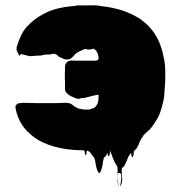

<svg xmlns="http://www.w3.org/2000/svg" viewBox="-20 -550 672 715"><path d="M589 -339Q595 -316 595.5 -283Q596 -250 594 -228Q594 -223 593 -220V-213Q592 -207 592 -201Q592 -195 591 -189Q590 -182 588.5 -175Q587 -168 585 -161Q584 -156 583 -151.5Q582 -147 580 -143Q574 -121 565 -107Q557 -93 549 -82L542 -73Q537 -67 531 -62L521 -53Q520 -51 518 -49.5Q516 -48 514 -46Q513 -43 511.5 -40.5Q510 -38 508 -36Q506 -34 506 -33L501 -24Q496 -9 489 2Q488 4 483 9Q483 9 482.5 9Q482 9 482 10Q481 10 479 12Q478 16 478 21Q478 26 476 31Q473 37 472 35Q467 27 469.5 21.5Q472 16 466 23Q465 23 465 23.5Q465 24 464 24Q464 25 463.5 25Q463 25 463 26Q461 28 459 32Q457 36 455.5 40Q454 44 452 48Q451 52 449 55.5Q447 59 445 63Q444 67 440 71Q438 73 438 73Q436 75 434 75Q432 91 434.5 109Q437 127 429 142Q426 148 427.5 142Q429 136 430.5 125Q432 114 431.5 104.5Q431 95 425 94Q419 93 418 102Q417 111 418.5 122Q420 133 421.5 140Q423 147 421 141Q416 124 417.5 106Q419 88 417 70Q415 68 413.5 65Q412 62 410 59Q406 54 403 44Q402 44 400 38Q398 32 398 33Q398 31 397.5 30.5Q397 30 397 29L391 14Q391 12 390 11Q389 15 389 20Q389 25 387 30Q386 31 384.5 31.5Q383 32 383 31Q382 28 381.5 25Q381 22 381 19Q380 20 380 21Q380 22 379 23Q376 29 371 34Q369 36 367 37Q364 47 363 57Q362 67 359 77Q358 78 356 85Q354 92 351 94Q348 95 345.5 91Q343 87 343 86Q338 74 336.5 61.5Q335 49 331 37L325 31Q324 29 323.5 28Q323 27 322 26Q320 23 317.5 19.5Q315 16 311 14Q311 14 307.5 12Q304 10 303 12Q302 16 302 20.5Q302 25 300 29Q301 28 297 25L294 10H293Q227 9 182 -4Q137 -17 109 -37.5Q81 -58 64 -82Q60 -88 59 -91L55 -97Q55 -97 53 -101Q46 -115 41 -133L40 -137Q38 -145 38 -150Q37 -152 37.5 -153Q38 -154 38 -155Q38 -156 38.5 -156.5Q39 -157 39 -158Q41 -161 45 -163Q45 -164 45.5 -164Q46 -164 46 -164Q47 -164 48 -165Q44 -165 49.5 -165.5Q55 -166 58 -166Q60 -167 63 -167H71Q82 -167 93 -166.5Q104 -166 114 -166H193Q204 -166 215 -167Q226 -168 236 -166Q242 -165 245.5 -162.5Q249 -160 252 -158L260 -152Q260 -152 260.5 -152Q261 -152 261 -151Q263 -151 265 -149Q268 -148 272 -146Q274 -145 277 -145Q280 -145 282 -144Q284 -143 287 -143Q290 -143 292 -142H312Q320 -144 327.5 -147Q335 -150 339 -157Q344 -163 345 -170Q345 -173 346 -174Q346 -177 346.5 -180.5Q347 -184 347 -187V-192V-198L344 -197Q343 -197 341.5 -196.5Q340 -196 339 -196Q331 -195 322.5 -192.5Q314 -190 305 -188Q300 -187 295 -185.5Q290 -184 284 -185Q278 -182 271 -182Q266 -182 261 -184.5Q256 -187 251 -189Q237 -194 228 -204Q222 -210 222 -219V-247Q221 -259 221.5 -270.5Q222 -282 222 -294V-302Q222 -309 227 -316Q228 -317 229 -318Q230 -319 231 -320Q238 -325 247 -324.5Q256 -324 263 -324H339L347 -329Q347 -334 346.5 -338.5Q346 -343 345 -347Q344 -348 344 -350Q343 -350 343 -350.5Q343 -351 343 -351Q343 -352 342.5 -352.5Q342 -353 342 -354Q341 -356 340 -358Q339 -360 338 -361Q338 -361 336 -363Q332 -367 330 -368Q329 -369 326 -368Q323 -367 322 -367Q318 -366 314.5 -365.5Q311 -365 306 -366Q303 -366 297 -368L290 -365Q283 -362 275.5 -358.5Q268 -355 262 -350Q256 -344 250 -337.5Q244 -331 236 -329Q226 -327 216.5 -331Q207 -335 199 -339Q192 -346 189 -347.5Q186 -349 181 -350H179Q178 -350 177.5 -349.5Q177 -349 176 -349Q172 -348 168 -347.5Q164 -347 160 -347Q156 -347 152 -347Q148 -347 144 -346Q135 -343 128 -343H119Q112 -342 104.5 -341.5Q97 -341 89 -341Q83 -342 77.5 -344Q72 -346 66 -347Q66 -347 65 -347.5Q64 -348 62 -348Q61 -348 60 -348.5Q59 -349 57 -348Q56 -347 56 -346.5Q56 -346 56 -346Q55 -343 53 -343Q52 -342 49 -348Q48 -350 47 -352.5Q46 -355 44 -358Q44 -359 43.5 -359Q43 -359 43 -360Q41 -364 42 -368Q41 -373 43.5 -379Q46 -385 47 -390Q52 -404 59 -419Q66 -434 76 -446L81 -452Q81 -452 81.5 -452.5Q82 -453 83 -453Q106 -480 148.5 -501.5Q191 -523 260 -528Q261 -529 263 -529Q266 -530 270.5 -530Q275 -530 281 -530H317Q340 -531 359 -527Q440 -518 496 -483Q504 -479 509 -474Q528 -460 541 -444Q545 -440 547 -437Q578 -397 589 -339Z"/></svg>

Font: Rubik Wet Paint
Style: Regular
Weight: 400
Designer: Hubert and Fischer, NaN
Foundry: Hubert and Fischer, NaN
Version: Version 2.200